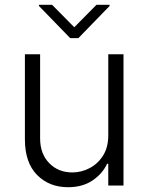

<svg xmlns="http://www.w3.org/2000/svg" viewBox="-20 -771 617 798"><path d="M430 -208.5V-545.5H493.3V0H430V-90.6H425.1Q405.9 -48.7 364.3 -20.8Q322.8 7.1 262.8 7.1Q184.3 7.1 133.9 -44Q83.5 -95.2 83.5 -192.1V-545.5H146.7V-196Q146.7 -132.1 184.3 -93.2Q221.9 -54.3 280.9 -54.3Q317.8 -54.3 352.1 -72.1Q386.4 -89.8 408.2 -124.1Q430 -158.4 430 -208.5ZM196.4 -751.1 288.7 -657.7 381 -751.1H435.4V-746.1L305.8 -612.6H271.7L142 -746.1V-751.1Z"/></svg>

Font: Inter UI Light
Style: Regular
Weight: 300
Designer: Rasmus Andersson
Foundry: rsms
Version: 3.2;8d6f07862